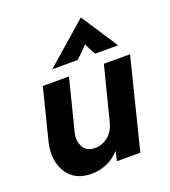

<svg xmlns="http://www.w3.org/2000/svg" viewBox="-122 -730 737 833"><g transform="rotate(-20 246.0 -313.5)"><path d="M160.4 13.9Q104.2 13.9 71.2 -14.2Q38.2 -42.4 28.1 -86.5Q18.1 -130.6 29.9 -179.2L89.6 -416.7H210.4L150.7 -180.6Q141.7 -143.1 156.9 -114.6Q172.2 -86.1 212.5 -86.1Q243.8 -86.1 271.2 -107.3Q298.6 -128.5 309.7 -173.6L371.5 -416.7H492.4L388.2 0H279.9L290.3 -44.4Q263.2 -14.6 229.5 -0.3Q195.8 13.9 160.4 13.9ZM152.8 -470.8 346.5 -639.6 456.9 -470.8H351.4Q343.1 -483.3 336.8 -495.8Q330.6 -508.3 323.6 -523.6Q309.7 -508.3 296.9 -495.8Q284 -483.3 269.4 -470.8Z"/></g></svg>

Font: Afacad
Style: Italic
Weight: 400
Italic angle: -14°
Designer: Kristian Moeller
Foundry: Dicotype
Version: Version 1.000